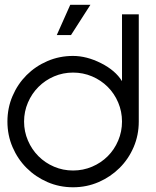

<svg xmlns="http://www.w3.org/2000/svg" viewBox="-20 -760 652 804"><path d="M358.6 -739.9 277.3 -613.1H217.7L274.2 -739.9ZM561.1 -251Q561.1 -193.9 539.6 -143.9Q518.2 -93.9 480.6 -56.6Q442.9 -19.2 392.9 2.5Q342.9 24.2 285.9 24.2Q228.8 24.2 178.8 2.5Q128.8 -19.2 91.4 -56.6Q54 -93.9 32.6 -143.9Q11.1 -193.9 11.1 -251Q11.1 -308.1 32.6 -358.1Q54 -408.1 91.4 -445.5Q128.8 -482.8 178.8 -504.3Q228.8 -525.8 285.9 -525.8Q342.9 -525.8 403 -495.5Q463.1 -465.2 490.9 -420.2V-700H561.1ZM490.9 -251Q490.9 -292.9 475 -330.6Q459.1 -368.2 431.1 -396.2Q403 -424.2 365.4 -440.2Q327.8 -456.1 285.9 -456.1Q243.9 -456.1 206.6 -440.2Q169.2 -424.2 141.2 -396.2Q113.1 -368.2 97 -330.6Q80.8 -292.9 80.8 -251Q80.8 -209.1 97 -171.5Q113.1 -133.8 141.2 -105.8Q169.2 -77.8 206.6 -61.9Q243.9 -46 285.9 -46Q327.8 -46 365.4 -61.9Q403 -77.8 431.1 -105.8Q459.1 -133.8 475 -171.5Q490.9 -209.1 490.9 -251Z"/></svg>

Font: Myanmar KatKuu
Style: Regular
Weight: 400
Designer: Khon Soe Zaw Thu
Foundry: MPUA
Version: Version 1.00 September 13, 2016, initial release